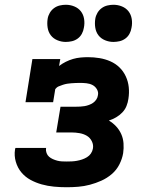

<svg xmlns="http://www.w3.org/2000/svg" viewBox="-20 -778 640 806"><path d="M260 8Q233 8 206.5 5.5Q180 3 155 -4Q130 -11 108 -23Q86 -35 70 -54Q54 -73 46.5 -98.5Q39 -124 43 -150Q44 -152 44 -154Q44 -156 45 -157H174Q174 -157 174 -156.5Q174 -156 173 -155Q172 -145 175.5 -135.5Q179 -126 186 -120Q193 -114 202 -110Q211 -106 220.5 -103.5Q230 -101 240 -100.5Q250 -100 260 -100Q271 -100 281.5 -100.5Q292 -101 303 -103Q314 -105 324.5 -108.5Q335 -112 345 -118Q355 -124 361.5 -133.5Q368 -143 370 -154Q373 -170 365.5 -185Q358 -200 344.5 -208Q331 -216 314 -219Q297 -222 280 -222H216L234 -330H298Q307 -330 316.5 -330.5Q326 -331 335 -332.5Q344 -334 353.5 -337.5Q363 -341 371 -346.5Q379 -352 384.5 -360.5Q390 -369 391 -378Q394 -391 387 -403Q380 -415 368.5 -421Q357 -427 343 -428.5Q329 -430 315 -430Q306 -430 297 -429.5Q288 -429 279.5 -428.5Q271 -428 262 -426.5Q253 -425 244 -422Q235 -419 226.5 -415.5Q218 -412 212 -404L203 -349H87L116 -530H233L228 -501Q241 -511 256 -518.5Q271 -526 286.5 -530.5Q302 -535 318 -536.5Q334 -538 349 -538Q374 -538 398 -534Q422 -530 443.5 -520.5Q465 -511 481.5 -495Q498 -479 508 -457.5Q518 -436 520.5 -412Q523 -388 519 -363Q517 -348 511 -333Q505 -318 493.5 -306Q482 -294 467.5 -285.5Q453 -277 437 -272Q454 -262 467.5 -247.5Q481 -233 489 -215Q497 -197 498.5 -176.5Q500 -156 497 -135Q493 -111 481 -87.5Q469 -64 449 -47Q429 -30 405.5 -19.5Q382 -9 357.5 -2.5Q333 4 308.5 6Q284 8 260 8ZM456 -602Q438 -602 421 -609Q404 -616 393.5 -629.5Q383 -643 380 -661.5Q377 -680 380 -699Q382 -712 389 -724Q396 -736 407 -744Q418 -752 431 -755Q444 -758 456 -758Q475 -758 492 -751Q509 -744 519.5 -730.5Q530 -717 533 -698.5Q536 -680 532 -661Q530 -648 523.5 -636Q517 -624 506 -616Q495 -608 482 -605Q469 -602 456 -602ZM256 -602Q238 -602 221 -609Q204 -616 193.5 -629.5Q183 -643 180 -661.5Q177 -680 180 -699Q182 -712 189 -724Q196 -736 207 -744Q218 -752 231 -755Q244 -758 256 -758Q275 -758 292 -751Q309 -744 319.5 -730.5Q330 -717 333 -698.5Q336 -680 332 -661Q330 -648 323.5 -636Q317 -624 306 -616Q295 -608 282 -605Q269 -602 256 -602Z"/></svg>

Font: Iosevka Slab XBdEx
Style: Italic
Weight: 800
Width: 7
Italic angle: -9°
Monospace: yes
Designer: Belleve Invis
Foundry: Belleve Invis
Version: Version 11.1.1; ttfautohint (v1.8.3)